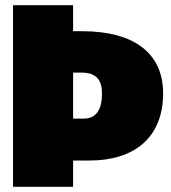

<svg xmlns="http://www.w3.org/2000/svg" viewBox="-20 -718 658 738"><path d="M297 -598H261V-698H30V0H261V-101H325C493 -101 607 -187 607 -359C607 -518 489 -598 297 -598ZM301 -262H261V-439H293C354 -439 372 -406 372 -359C372 -295 349 -262 301 -262Z"/></svg>

Font: Fira Sans Ultra
Style: Regular
Weight: 950
Designer: Carrois Corporate & Edenspiekermann AG
Foundry: Carrois Corporate GbR & Edenspiekermann AG
Version: Version 4.203;PS 004.203;hotconv 1.0.88;makeotf.lib2.5.64775